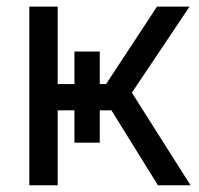

<svg xmlns="http://www.w3.org/2000/svg" viewBox="-20 -550 592 570"><path d="M67 -530.4H151.2V-300.4H294.9L446.1 -530.4H542.8L371.5 -274.9L545.6 0H448.9L310.8 -222.4H151.2V0H67ZM276.2 -397.1V-126.4H201V-397.1Z"/></svg>

Font: Pretendard Variable
Style: Regular
Weight: 400
Designer: Base glyphs from Inter by Rasmus Andersson; Hangul glyphs from Noto Sans CJK(Source Han Sans) by Jang Soo-young and Kang
Foundry: Kil Hyung-jin
Version: Version 1.100;FEAKit 1.0